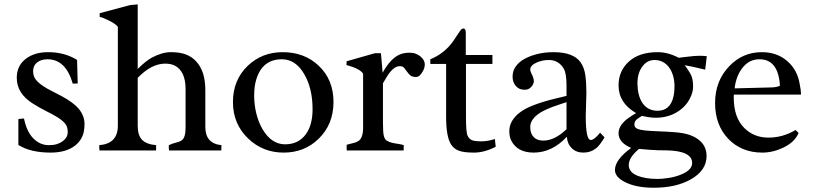

<svg xmlns="http://www.w3.org/2000/svg" viewBox="-20 -692 3739 883"><path d="M64.5 -144.5Q83 -147 90.3 -147Q107.4 -62 162.1 -34.2Q182.1 -24.4 204.1 -24.4Q226.1 -24.4 241.2 -29.1Q256.3 -33.7 267.6 -42Q291.5 -59.6 291.5 -84.7Q291.5 -109.9 278.8 -124.5Q266.1 -139.2 244.4 -152.6Q222.7 -166 193.6 -180.4Q164.6 -194.8 130.9 -215.8Q57.1 -262.2 57.1 -334Q57.1 -390.1 99.1 -421.9Q138.7 -452.1 201.7 -452.1Q276.4 -452.1 334.5 -416.5L337.4 -308.1Q332 -307.6 326.2 -307.6H314.5Q282.2 -419.4 198.7 -419.4Q168.9 -419.4 150.6 -404.8Q132.3 -390.1 132.3 -365.5Q132.3 -340.8 144.8 -325.7Q157.2 -310.5 176.3 -297.6Q195.3 -284.7 218.5 -273.2Q241.7 -261.7 265.6 -248.8Q289.6 -235.8 309.3 -221.4Q329.1 -207 342.3 -191.4Q368.7 -159.2 368.7 -121.8Q368.7 -84.5 356.9 -61Q345.2 -37.6 324.2 -21.5Q282.7 9.8 212.9 9.8Q120.1 9.8 64.5 -25.4Z M436.5 -24.4Q522 -31.2 522 -113.8V-568.4Q509.8 -586.4 457 -608.4Q444.8 -613.3 438.5 -614.3V-631.3L578.1 -668.5L613.3 -671.9V-375Q652.8 -413.6 678.7 -427.2Q725.6 -452.1 765.9 -452.1Q806.2 -452.1 833.5 -442.1Q860.8 -432.1 880.9 -411.1Q924.3 -365.7 924.3 -277.3V-107.9Q924.3 -31.7 998.5 -24.4L997.6 0H757.3Q756.3 -5.4 756.3 -12.7V-24.4Q775.9 -33.2 790.5 -36.4Q805.2 -39.6 814.5 -45.9Q833.5 -57.6 833.5 -104.5V-281.7Q833.5 -365.2 783.2 -390.6Q765.1 -399.4 739.7 -399.4Q676.3 -399.4 613.3 -334V-113.8Q613.3 -69.8 633.3 -49.1Q653.3 -28.3 698.2 -24.4L697.8 -9.3V0H437.5Q436.5 -5.4 436.5 -12.7Z M1158.7 -327.1Q1148.9 -295.4 1148.9 -252.9Q1148.9 -210.4 1158.7 -170.4Q1168.5 -130.4 1187 -98.6Q1228 -28.3 1291 -28.3Q1352.5 -28.3 1386.2 -74.2Q1417.5 -116.7 1417.5 -189.5Q1417.5 -285.6 1379.4 -350.6Q1339.8 -419.4 1276.4 -419.4Q1187 -419.4 1158.7 -327.1ZM1051.3 -222.7Q1051.3 -324.2 1119.6 -389.6Q1185.5 -452.1 1279.3 -452.1Q1379.4 -452.1 1444.8 -390.6Q1513.7 -326.2 1513.7 -223.1Q1513.7 -120.1 1445.3 -53.7Q1380.4 9.8 1284.7 9.8Q1189 9.8 1121.6 -54.7Q1051.3 -121.6 1051.3 -222.7Z M1649.9 -353Q1636.2 -376 1573.2 -393.1L1574.2 -410.2L1704.1 -447.3H1731.9L1739.7 -357.4Q1780.3 -431.2 1829.1 -445.3Q1845.7 -449.7 1862.5 -449.7Q1879.4 -449.7 1892.1 -444.8Q1904.8 -439.9 1914.1 -432.1Q1933.6 -415.5 1933.6 -396Q1933.6 -380.9 1925.8 -366.7Q1911.1 -337.9 1893.3 -337.9Q1875.5 -337.9 1866.7 -345.7Q1857.9 -353.5 1851.6 -362.8Q1845.2 -372.1 1838.6 -379.9Q1832 -387.7 1819.3 -387.7Q1806.6 -387.7 1795.7 -380.6Q1784.7 -373.5 1775.4 -362.3Q1766.1 -351.1 1757.8 -336.9Q1749.5 -322.8 1741.2 -309.1V-127.4Q1741.2 -82 1745.4 -66.4Q1749.5 -50.8 1759.5 -44.7Q1769.5 -38.6 1783 -35.4Q1796.4 -32.2 1811 -30.3Q1825.7 -28.3 1836.9 -24.4L1836.4 -9.3V0H1574.7Q1574.2 -2 1574.2 -5.9V-22.9Q1574.2 -25.4 1574.7 -26.4Q1591.3 -31.2 1605.2 -34.2Q1619.1 -37.1 1628.9 -43.9Q1649.9 -58.1 1649.9 -105Z M2110.8 -561Q2122.1 -561 2122.1 -542V-439H2244.6V-397.9H2123V-153.3Q2123 -82.5 2130.6 -67.4Q2138.2 -52.2 2151.1 -47.1Q2164.1 -42 2193.8 -42Q2223.6 -42 2255.9 -52.7L2259.8 -17.1Q2207.5 9.8 2160.4 9.8Q2113.3 9.8 2090.6 1.2Q2067.9 -7.3 2055.2 -26.4Q2031.7 -61 2031.7 -154.8V-397.9H1959V-419.4Q2023.9 -445.8 2064 -502.4Q2075.7 -519 2086.2 -535.6Q2096.7 -552.2 2101.3 -556.6Q2106 -561 2110.8 -561Z M2479 -45.4Q2530.8 -45.4 2585.4 -97.7V-222.2Q2572.8 -217.8 2555.7 -212.4Q2538.6 -207 2520 -200Q2501.5 -192.9 2483.2 -184.1Q2464.8 -175.3 2450.7 -164.1Q2418.5 -138.2 2418.5 -108.2Q2418.5 -78.1 2434.1 -61.8Q2449.7 -45.4 2479 -45.4ZM2586.9 -63Q2518.6 9.8 2434.6 9.8Q2359.9 9.8 2331.5 -44.9Q2322.3 -63 2322.3 -89.1Q2322.3 -115.2 2335.9 -137.2Q2349.6 -159.2 2371.8 -175.5Q2394 -191.9 2422.4 -203.6Q2450.7 -215.3 2480 -224.1Q2509.3 -232.9 2536.9 -239.3Q2564.5 -245.6 2585.4 -251V-297.4Q2585.4 -354 2573 -375.5Q2560.5 -397 2543 -406.5Q2525.4 -416 2506.6 -416Q2487.8 -416 2474.6 -413.1Q2461.4 -410.2 2448.7 -404.8Q2418.5 -391.6 2418.5 -372.1Q2418.5 -364.3 2424.3 -353.5Q2435.1 -332.5 2435.1 -318.8Q2435.1 -305.2 2423.1 -292.2Q2411.1 -279.3 2394.5 -279.3Q2377.9 -279.3 2367.9 -284.4Q2357.9 -289.6 2351.1 -297.9Q2337.4 -315.4 2337.4 -338.4Q2337.4 -361.3 2346.4 -377.4Q2355.5 -393.6 2370.1 -406Q2384.8 -418.5 2403.8 -427.2Q2422.9 -436 2442.9 -441.4Q2480.5 -452.1 2525.9 -452.1Q2571.3 -452.1 2602.5 -440.4Q2633.8 -428.7 2650.4 -405Q2667 -381.3 2671.9 -346.2Q2676.8 -311 2676.8 -264.2L2673.8 -158.2Q2673.8 -48.3 2696.8 -48.3Q2713.4 -48.3 2739.7 -82L2760.3 -60.1Q2737.8 -23.4 2723.6 -11.7Q2696.8 9.8 2663.3 9.8Q2629.9 9.8 2609.4 -10.5Q2588.9 -30.8 2586.9 -63Z M2918.9 -7.3Q2871.6 32.2 2871.6 66.9Q2871.6 120.1 2975.6 129.9Q2989.3 130.9 3006.6 130.9Q3023.9 130.9 3052.5 126.7Q3081.1 122.6 3105.5 113.3Q3163.1 92.3 3163.1 57.6Q3163.1 1.5 3044.4 -0.5L3005.9 -1Q2972.7 -2 2918.9 -7.3ZM2911.6 -308.6Q2911.6 -283.2 2917 -260.3Q2922.4 -237.3 2933.6 -219.7Q2958.5 -182.6 3003.9 -182.6Q3062.5 -182.6 3077.1 -247.6Q3082 -267.6 3082 -294.7Q3082 -321.8 3075 -345Q3067.9 -368.2 3055.7 -383.8Q3030.3 -416 2990.2 -416Q2956.5 -416 2934.6 -386.7Q2911.6 -356.4 2911.6 -308.6ZM3004.9 -452.1Q3051.8 -452.1 3101.6 -426.3L3137.7 -430.7Q3176.8 -435.5 3194.3 -435.5Q3215.8 -435.5 3230.5 -433.6L3223.1 -371.6Q3197.8 -377.9 3166.5 -384.8L3128.9 -392.1Q3156.7 -355 3162.1 -336.9Q3167.5 -318.8 3167.5 -293Q3167.5 -267.1 3152.3 -238Q3137.2 -209 3112.3 -189.5Q3063.5 -150.4 2994.6 -150.4Q2970.2 -150.4 2932.1 -159.2Q2926.3 -154.8 2920.2 -151.4Q2914.1 -147.9 2909.2 -143.6Q2897.5 -133.8 2897.5 -119.9Q2897.5 -106 2910.4 -100.1Q2923.3 -94.2 2948.2 -91.8Q2973.1 -89.4 3009 -88.1Q3044.9 -86.9 3082.8 -84Q3120.6 -81.1 3146 -73.2Q3171.4 -65.4 3189.9 -51.8Q3229.5 -23.4 3229.5 25.4Q3229.5 91.8 3157.2 132.8Q3088.9 171.4 2986.8 171.4Q2904.8 171.4 2853.5 145Q2808.1 121.6 2808.1 89.8Q2808.1 42.5 2882.8 -11.7Q2824.7 -36.1 2824.7 -79.6Q2824.7 -117.7 2873 -151.4Q2887.7 -161.6 2905.3 -171.9Q2824.7 -218.3 2824.7 -299.3Q2824.7 -366.2 2872.6 -409.2Q2919.9 -452.1 3004.9 -452.1Z M3566.9 -297.9Q3559.6 -419.4 3472.7 -419.4Q3425.3 -419.4 3394.5 -379.9Q3365.7 -343.8 3358.4 -285.6L3530.8 -290Q3553.7 -291 3566.9 -297.9ZM3638.7 -94.2 3652.8 -80.6Q3634.8 -38.1 3582.5 -13.2Q3534.7 9.8 3485.6 9.8Q3436.5 9.8 3397.2 -6.8Q3357.9 -23.4 3329.1 -53.7Q3268.6 -117.2 3268.6 -218.3Q3268.6 -319.8 3334 -387.7Q3395.5 -452.1 3483.9 -452.1Q3554.2 -452.1 3601.6 -410.2Q3648.4 -369.1 3658.2 -302.7Q3663.6 -277.8 3663.6 -261.2V-256.8H3355Q3354.5 -252.9 3354.5 -249.5Q3354.5 -246.1 3354.5 -242.7Q3354.5 -151.4 3403.3 -103Q3447.8 -59.1 3513.9 -59.1Q3580.1 -59.1 3638.7 -94.2Z"/></svg>

Font: RadleyRegular
Style: Regular
Weight: 400
Designer: vernon adams
Foundry: vernon adams
Version: Version 1.000;PS 001.001;hotconv 1.0.56